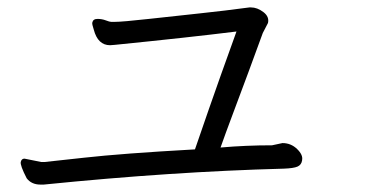

<svg xmlns="http://www.w3.org/2000/svg" viewBox="-20 -588 1040 518"><path d="M46 -160 91 -151H101Q104 -151 206.5 -162.5Q309 -174 506 -185Q518 -220 544 -295Q570 -370 618 -503Q489 -487 290 -467L277 -466Q244 -466 233 -508Q228 -523 229 -527Q231 -537 243 -537Q255 -537 265.5 -533Q276 -529 280 -529H289Q310 -529 382 -537Q454 -545 520 -552Q586 -559 653 -568H657Q674 -568 690.5 -555.5Q707 -543 703 -526L689 -499Q672 -452 650.5 -394Q629 -336 608.5 -281.5Q588 -227 575 -190Q643 -196 714 -196L742 -202Q765 -202 781.5 -186Q798 -170 795 -156V-155Q793 -143 782.5 -138.5Q772 -134 746 -133Q444 -125 98 -90H89Q65 -90 52 -107Q34 -142 36 -151Q38 -160 46 -160Z"/></svg>

Font: LXGW Bright GB
Style: Italic
Weight: 400
Italic angle: -12°
Designer: Christian Thalmann (Catharsis Fonts)
Foundry: LXGW / Christian Thalmann (Catharsis Fonts) / Fontworks Inc.
Version: Version 5.510